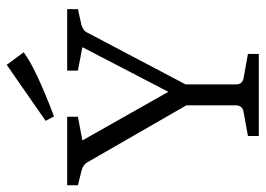

<svg xmlns="http://www.w3.org/2000/svg" viewBox="-129 -658 787 569"><g transform="rotate(-90 264.5 -373.5)"><path d="M394 -696.8Q348.1 -661.6 204.1 -606.9L190.9 -631.8L356.9 -747.1ZM389.2 0H146V-32.2L215.8 -44.9Q236.8 -47.9 236.8 -67.9V-214.8L68.8 -506.8Q62 -520 44.9 -524.9L0 -536.1V-567.9H203.1V-536.1L132.8 -522.9L276.9 -268.1L409.2 -522.9L339.8 -536.1V-567.9H522V-536.1L476.1 -525.9Q458 -521 452.1 -507.8L298.8 -216.8V-67.9Q298.8 -47.9 318.8 -44.9L389.2 -32.2Z"/></g></svg>

Font: Yrsa-Light
Style: Regular
Weight: 300
Designer: Anna Giedrys (Yrsa+Rasa design), David Brezina (Yrsa art-direction, Rasa art-direction, design)
Foundry: Rosetta Type Foundry
Version: Version 1.001;PS 1.1;hotconv 1.0.88;makeotf.lib2.5.647800